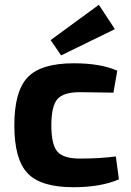

<svg xmlns="http://www.w3.org/2000/svg" viewBox="-20 -772 547 804"><path d="M461 -650 236 -540 192 -604 394 -752ZM465 -117 478 -21Q402 12 287 12Q151 12 95.5 -46.5Q40 -105 40 -247Q40 -390 96 -448.5Q152 -507 289 -507Q401 -507 471 -476L455 -384Q347 -386 314 -386Q246 -386 220.5 -357Q195 -328 195 -247Q195 -166 220.5 -137Q246 -108 314 -108Q401 -108 465 -117Z"/></svg>

Font: Exo 2.0
Style: Bold
Weight: 700
Designer: Natanael Gama
Version: Version 1.001;PS 001.001;hotconv 1.0.70;makeotf.lib2.5.58329